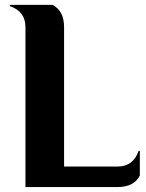

<svg xmlns="http://www.w3.org/2000/svg" viewBox="-20 -757 591 777"><path d="M83 0V-647.5Q83 -710.9 19.5 -732.4V-737.3H192.4Q239.3 -713.4 239.3 -647.5V-83H456.1Q519 -83 541 -146.5H545.9V-46.9Q522.5 0 456.1 0Z"/></svg>

Font: Berenika
Style: Bold
Weight: 700
Designer: Wojciech Kalinowski "wmk69" (wmk69@o2.pl)
Foundry: Wojciech Kalinowski "wmk69" (wmk69@o2.pl)
Version: Version 3.1.0; 2021-05-14